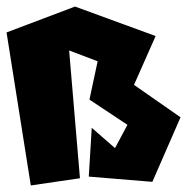

<svg xmlns="http://www.w3.org/2000/svg" viewBox="-20 -585 593 586"><path d="M0 -486 74 -19 224 -41 191 -431 278 -398 253 -281 369 -204 331 -133 260 -195 251 -46 445 -30 531 -227 389 -326 455 -475 209 -565Z"/></svg>

Font: Super Mario
Style: Regular
Weight: 400
Version: Version 1.0